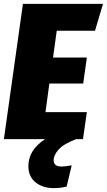

<svg xmlns="http://www.w3.org/2000/svg" viewBox="-21 -716 550 988"><path d="M271 -558 252 -420H426L407 -286H233L213 -139H426L406 0H371Q305 25 280 54Q255 83 255 108Q255 141 295 141Q310 141 348 135L322 244Q292 252 255 252Q198 252 161.5 222Q125 192 125 139Q125 56 211 0H-1L97 -696H509L468 -558Z"/></svg>

Font: Fira Sans Condensed Black
Style: Italic
Weight: 900
Width: 3
Italic angle: -8°
Designer: Carrois Corporate & Edenspiekermann AG
Foundry: Carrois Corporate GbR & Edenspiekermann AG
Version: Version 4.203